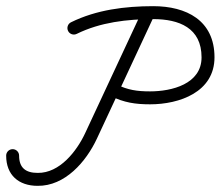

<svg xmlns="http://www.w3.org/2000/svg" viewBox="-41 -582 716 623"><path d="M449.3 -559C438.7 -563.9 426.3 -559.4 421.4 -548.9C359.3 -415.9 297.3 -282.9 235.3 -149.9C208.1 -91.6 152.7 -19.9 81.3 -21C81.3 -21 81.2 -21 81.2 -21C81.1 -21 81 -21 81 -21C42.6 -21 21 -37.3 21 -77C21 -88.6 11.6 -98 0 -98C-11.6 -98 -21 -88.6 -21 -77C-21 -14.1 19.5 21 81 21C81 21 80.9 21 80.8 21C80.8 21 80.7 21 80.7 21C170.1 22.3 238.7 -57.7 273.4 -132.1C335.4 -265.1 397.4 -398.1 459.4 -531.1C464.3 -541.6 459.8 -554.1 449.3 -559ZM208 -472.1C208 -472.1 208 -472.1 208 -472.1C284.6 -509.8 371.5 -519.9 456 -520C539.9 -520 613 -491.7 613 -396C613 -309.2 516.1 -285.5 446 -285.5C404.1 -285.5 373.9 -289.9 337.2 -307.9C326.8 -313 314.2 -308.6 309.1 -298.2C304 -287.8 308.4 -275.2 318.8 -270.1C361.5 -249.2 397.7 -243.5 446 -243.5C541 -243.5 655 -283 655 -396C655 -516.1 563.5 -562 456 -562C365 -561.9 272 -550.4 189.4 -509.7C179 -504.6 174.8 -492 179.9 -481.6C185 -471.2 197.6 -466.9 208 -472.1Z"/></svg>

Font: FRB American Cursive Guidelines Medium
Style: Italic
Weight: 500
Italic angle: -25°
Version: Version 2.0;Modular Font Editor K font №1